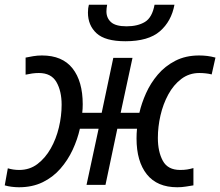

<svg xmlns="http://www.w3.org/2000/svg" viewBox="-36 -780 929 810"><path d="M44 10Q30 10 13.5 8Q-3 6 -16 2L-3 -70Q20 -63 45 -63Q89 -63 122 -88Q155 -113 178 -153.5Q201 -194 212.5 -242.5Q224 -291 224 -338Q224 -396 202 -434Q180 -472 128 -472Q113 -472 99.5 -470Q86 -468 72 -465V-537Q86 -540 104 -543Q122 -546 141 -546Q227 -546 270 -491.5Q313 -437 313 -340Q313 -331 312.5 -321.5Q312 -312 311 -304H393L442 -536H523L473 -304H552Q561 -344 580 -386.5Q599 -429 629.5 -465Q660 -501 703.5 -523.5Q747 -546 804 -546Q821 -546 838 -544Q855 -542 873 -537L857 -466Q846 -469 832 -470.5Q818 -472 805 -472Q762 -472 729 -447Q696 -422 674 -381.5Q652 -341 641 -293Q630 -245 630 -198Q630 -140 651 -101.5Q672 -63 724 -63Q741 -63 753.5 -65Q766 -67 780 -71V2Q767 4 749 7Q731 10 712 10Q627 10 583.5 -44.5Q540 -99 540 -196Q540 -207 540.5 -217Q541 -227 542 -237H459L409 0H329L380 -237H301Q291 -192 270.5 -148Q250 -104 218.5 -68Q187 -32 143.5 -11Q100 10 44 10ZM493 -606Q408 -606 371.5 -639.5Q335 -673 335 -727Q335 -746 339 -760H416Q413 -744 413 -732Q413 -704 432.5 -686.5Q452 -669 498 -669Q545 -669 575.5 -687.5Q606 -706 616 -760H700Q687 -690 638.5 -648Q590 -606 493 -606Z"/></svg>

Font: Noto IKEA Latin
Style: Italic
Weight: 400
Italic angle: -12°
Designer: Monotype Design Team
Foundry: Monotype Imaging Inc.
Version: Version 1.0